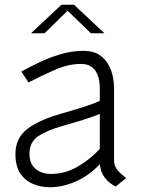

<svg xmlns="http://www.w3.org/2000/svg" viewBox="-20 -776 596 808"><path d="M190 12Q152.5 12 119.2 -1.8Q86 -15.5 65.5 -46.2Q45 -77 45 -128Q45 -195 94.8 -233.2Q144.5 -271.5 242 -299Q300 -315.5 340.5 -328.8Q381 -342 400 -351.5V-409Q400 -418.5 397.8 -434.5Q395.5 -450.5 387.8 -467.2Q380 -484 364 -495.5Q348 -507 320 -507Q267.5 -507 209.5 -481.5Q151.5 -456 100 -429L70 -475Q101.5 -492.5 143.5 -512.8Q185.5 -533 233.8 -547.5Q282 -562 332 -562Q372 -562 397 -545.8Q422 -529.5 435.8 -504.8Q449.5 -480 454.8 -454Q460 -428 460 -409V-103Q460 -76.5 475.2 -59.2Q490.5 -42 511 -27L467 9Q440 -4 421.8 -27.2Q403.5 -50.5 400 -85Q355 -37 299.2 -12.5Q243.5 12 190 12ZM196 -44Q252 -44 304 -73.2Q356 -102.5 400 -149V-296.5Q389 -292 372.2 -285.8Q355.5 -279.5 326 -270.2Q296.5 -261 247 -247Q178.5 -228 141.2 -203.2Q104 -178.5 104 -128Q104 -88 129 -66Q154 -44 196 -44ZM110.5 -636 238.5 -756H291.5L419.5 -636H362.5L264.5 -731L167.5 -636Z"/></svg>

Font: Junction Light
Style: Regular
Weight: 300
Designer: Caroline Hadilaksono
Foundry: Caroline Hadilaksono, Tyler Finck, The League of Moveable Type
Version: Version 2.000; ttfautohint (v1.8.3)